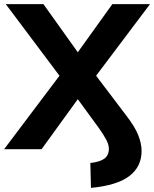

<svg xmlns="http://www.w3.org/2000/svg" viewBox="-38 -725 749 933"><path d="M404 188 401 67Q447 62 469 46Q491 30 491 -2Q491 -22 478 -46.5Q465 -71 443 -102L340 -243L164 0H-18L251 -357L-10 -705H173L340 -471L508 -705H691L429 -357L576 -163Q617 -110 633.5 -69Q650 -28 650 9Q650 85 590.5 130.5Q531 176 404 188Z"/></svg>

Font: Mulish ExtraBold
Style: Regular
Weight: 800
Designer: Vernon Adams
Foundry: Vernon Adams
Version: Version 3.603; ttfautohint (v1.8.3)